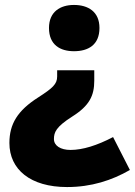

<svg xmlns="http://www.w3.org/2000/svg" viewBox="-20 -583 545 776"><path d="M382 -470C382 -536 336 -563 279 -563C224 -563 178 -536 178 -470C178 -401 224 -376 279 -376C336 -376 382 -401 382 -470ZM361 -257V-299H211V-274C211 -243 193 -227 134 -189C51 -136 18 -82 18 -5C18 102 103 173 251 173C349 173 432 146 505 104L437 -29C372 5 314 23 265 23C225 23 198 6 198 -21C198 -48 206 -70 272 -112C342 -156 361 -197 361 -257Z"/></svg>

Font: Noto Sans Gujarati Black
Style: Regular
Weight: 900
Designer: Jelle Bosma - Monotype Design Team, Universal Thirst
Foundry: Monotype Imaging Inc.
Version: Version 2.106